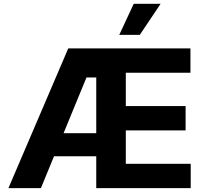

<svg xmlns="http://www.w3.org/2000/svg" viewBox="-20 -979 1070 999"><path d="M23.8 0H192.8L261 -165.8H480.8V0H972.3V-126.8H634.6V-300.4H945.7V-427.2H634.6V-600.5H970.9V-727.3H335.2ZM310.7 -285.9 430 -576H480.8V-285.9ZM600.5 -797.6H707.4L815.7 -959.2H675.8Z"/></svg>

Font: Karasuma Gothic
Style: Bold
Weight: 700
Designer: Rasmus Andersson / Ryoko Nishizuka
Foundry: Genbu
Version: Version 1.00